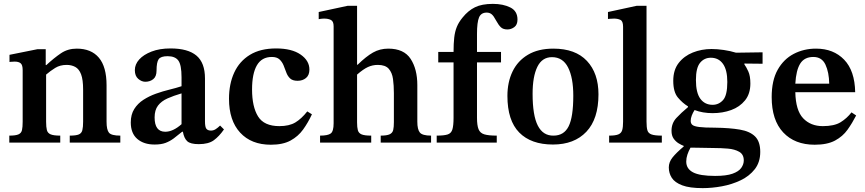

<svg xmlns="http://www.w3.org/2000/svg" viewBox="-20 -736 4466 991"><path d="M601 0H340V-36Q372 -36 386.5 -42Q401 -48 405 -64Q409 -80 409 -108V-273Q409 -325 398.5 -352.5Q388 -380 368.5 -390.5Q349 -401 324 -401Q290 -401 265 -385.5Q240 -370 218 -351V-108Q218 -80 222 -64.5Q226 -49 241.5 -42.5Q257 -36 291 -36V0H28V-36Q61 -36 75.5 -42.5Q90 -49 93.5 -64.5Q97 -80 97 -108V-374Q97 -401 86.5 -409.5Q76 -418 56 -418Q43 -418 36 -417Q29 -416 29 -416V-453L173 -482H216V-400H219Q259 -437 294.5 -461Q330 -485 376 -485Q451 -485 490.5 -438Q530 -391 530 -296V-108Q530 -66 542.5 -51Q555 -36 601 -36Z M778 10Q722 10 688.5 -19Q655 -48 655 -104Q655 -145 673 -173.5Q691 -202 720.5 -221Q750 -240 785 -252.5Q820 -265 855 -273.5Q890 -282 917 -291V-337Q917 -401 900.5 -423.5Q884 -446 845 -446Q810 -446 799 -430.5Q788 -415 788 -372Q788 -341 771 -327.5Q754 -314 730 -314Q711 -314 693.5 -329Q676 -344 676 -374Q676 -404 698.5 -429Q721 -454 762.5 -470Q804 -486 860 -486Q950 -486 994 -449Q1038 -412 1038 -331V-110Q1038 -80 1045.5 -71Q1053 -62 1069 -62Q1082 -62 1093.5 -69.5Q1105 -77 1116 -88L1136 -68Q1111 -32 1083.5 -12Q1056 8 1006 8Q963 8 946.5 -7Q930 -22 924 -56H920Q896 -36 876.5 -21.5Q857 -7 834.5 1.5Q812 10 778 10ZM917 -95V-254Q876 -242 844.5 -228Q813 -214 795.5 -191Q778 -168 778 -130Q778 -56 833 -56Q873 -56 917 -95Z M1566 -161 1590 -146Q1570 -103 1544.5 -67.5Q1519 -32 1479.5 -10.5Q1440 11 1378 11Q1277 11 1219.5 -51.5Q1162 -114 1162 -226Q1162 -303 1189 -361.5Q1216 -420 1270 -453Q1324 -486 1405 -486Q1486 -486 1531.5 -454.5Q1577 -423 1577 -377Q1577 -348 1559.5 -333.5Q1542 -319 1516 -319Q1490 -319 1477 -331.5Q1464 -344 1457.5 -362.5Q1451 -381 1443.5 -399Q1436 -417 1422.5 -429.5Q1409 -442 1383 -442Q1331 -442 1306 -399Q1281 -356 1281 -274Q1281 -185 1312 -135Q1343 -85 1422 -85Q1473 -85 1504.5 -104Q1536 -123 1566 -161Z M2205 0H1945V-36Q1977 -36 1991.5 -43Q2006 -50 2009.5 -65Q2013 -80 2013 -105V-255Q2013 -295 2008.5 -328Q2004 -361 1986.5 -381Q1969 -401 1930 -401Q1903 -401 1879 -390Q1855 -379 1823 -351V-104Q1823 -79 1827 -64Q1831 -49 1846 -42.5Q1861 -36 1896 -36V0H1632V-36Q1672 -36 1687 -47Q1702 -58 1702 -100V-600Q1702 -626 1688 -633Q1674 -640 1654 -640Q1642 -640 1633.5 -638.5Q1625 -637 1625 -637V-674L1774 -706H1823V-402H1826Q1870 -445 1905.5 -465Q1941 -485 1984 -485Q2065 -485 2099.5 -432Q2134 -379 2134 -297V-108Q2134 -68 2147 -52Q2160 -36 2205 -36Z M2544 0H2234V-36Q2272 -36 2290.5 -42Q2309 -48 2315 -68Q2321 -88 2321 -128V-414H2242V-468H2321Q2321 -511 2324.5 -542Q2328 -573 2338 -597.5Q2348 -622 2368 -646Q2396 -681 2431.5 -698.5Q2467 -716 2524 -716Q2577 -716 2614 -697.5Q2651 -679 2651 -635Q2651 -608 2634.5 -596Q2618 -584 2599 -584Q2577 -584 2565 -595.5Q2553 -607 2540 -631Q2528 -654 2517.5 -662.5Q2507 -671 2492 -671Q2463 -671 2452.5 -646Q2442 -621 2442 -561V-468H2566V-414H2442V-128Q2442 -89 2450 -69Q2458 -49 2480 -42.5Q2502 -36 2544 -36Z M2834 10Q2721 10 2660 -52Q2599 -114 2599 -241Q2599 -312 2625.5 -367Q2652 -422 2705 -453.5Q2758 -485 2836 -485Q2950 -485 3009.5 -421.5Q3069 -358 3069 -249Q3069 -122 3006.5 -56Q2944 10 2834 10ZM2837 -36Q2891 -36 2915 -84Q2939 -132 2939 -242Q2939 -335 2912 -388Q2885 -441 2829 -441Q2778 -441 2753.5 -391Q2729 -341 2729 -252Q2729 -140 2756 -87.5Q2783 -35 2837 -36Z M3396 0H3124V-36Q3157 -36 3172 -42.5Q3187 -49 3191.5 -64.5Q3196 -80 3196 -108V-598Q3196 -627 3182 -633.5Q3168 -640 3150 -640Q3137 -640 3127.5 -639Q3118 -638 3118 -638V-674L3266 -706H3317V-108Q3317 -79 3321.5 -63.5Q3326 -48 3343 -42Q3360 -36 3396 -36Z M3607 235Q3539 235 3501 220.5Q3463 206 3447.5 182Q3432 158 3432 128Q3432 101 3451 77Q3470 53 3509 20V17Q3498 13 3483 4Q3468 -5 3457 -20.5Q3446 -36 3446 -61Q3446 -100 3471 -127Q3496 -154 3531 -183V-187Q3503 -204 3479 -232.5Q3455 -261 3455 -319Q3455 -375 3483 -411Q3511 -447 3556 -465Q3601 -483 3653 -483Q3682 -483 3716 -478Q3750 -473 3779 -464L3916 -466V-407L3822 -408V-404Q3832 -390 3842.5 -367Q3853 -344 3853 -305Q3853 -252 3825.5 -218Q3798 -184 3754 -168Q3710 -152 3658 -152Q3607 -152 3565 -168Q3556 -154 3550.5 -139.5Q3545 -125 3545 -112Q3545 -99 3553.5 -91.5Q3562 -84 3589 -80.5Q3616 -77 3671 -77Q3747 -76 3799 -67Q3851 -58 3877.5 -31.5Q3904 -5 3904 48Q3904 101 3876 137Q3848 173 3803 194.5Q3758 216 3706.5 225.5Q3655 235 3607 235ZM3544 26Q3534 44 3528 62Q3522 80 3522 98Q3522 135 3557 153.5Q3592 172 3671 172Q3729 172 3761 160.5Q3793 149 3806 130.5Q3819 112 3819 92Q3819 61 3795.5 47.5Q3772 34 3736.5 31Q3701 28 3665 28Q3605 27 3580 26.5Q3555 26 3544 26ZM3658 -195Q3690 -195 3712 -219.5Q3734 -244 3734 -313Q3734 -375 3711.5 -406.5Q3689 -438 3649 -438Q3615 -438 3593.5 -412Q3572 -386 3572 -323Q3572 -257 3595 -226Q3618 -195 3658 -195Z M4185 11Q4082 11 4022.5 -52.5Q3963 -116 3963 -235Q3963 -321 3994 -376Q4025 -431 4077 -458Q4129 -485 4192 -485Q4282 -485 4337 -428Q4392 -371 4394 -260H4085Q4087 -166 4125.5 -125.5Q4164 -85 4227 -85Q4286 -85 4318.5 -105Q4351 -125 4375 -156L4399 -140Q4379 -101 4354.5 -66.5Q4330 -32 4290 -10.5Q4250 11 4185 11ZM4085 -304H4260Q4259 -363 4240.5 -402.5Q4222 -442 4178 -442Q4132 -442 4110.5 -408Q4089 -374 4085 -304Z"/></svg>

Font: STIX Two Text SemiBold
Style: Regular
Weight: 600
Designer: Ross Mills, John Hudson & Paul Hanslow, Tiro Typeworks Ltd; with prior portions MicroPress Inc., and Coen Hoffman.
Foundry: Tiro Typeworks Ltd
Version: Version 2.13 b171